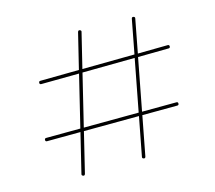

<svg xmlns="http://www.w3.org/2000/svg" viewBox="-100 -801 1051 938"><g transform="rotate(-15 426.0 -332.0)"><path d="M210 13.2Q201.2 10.3 203.6 2.9L252 -196.3L82.5 -195.3Q74.7 -195.3 74.7 -203.6Q74.7 -211.9 83 -211.9L255.9 -212.9L319.3 -474.1L127.9 -472.2Q119.6 -472.2 119.6 -480Q119.6 -488.8 127.4 -488.8L323.2 -491.2L367.2 -671.4Q370.1 -680.2 377.4 -677.7Q386.2 -674.8 383.8 -667.5L340.8 -491.2L605 -494.1L637.7 -666Q639.6 -674.8 647.5 -672.9Q656.2 -670.9 654.3 -663.1L622.1 -494.1L773.4 -496.1Q781.7 -496.1 781.7 -488.3Q781.7 -479.5 773.9 -479.5L618.7 -477.5L568.4 -214.4L742.7 -215.3Q750.5 -215.3 750.5 -207Q750.5 -198.7 742.2 -198.7L565.4 -197.8L527.3 1.5Q525.4 10.3 517.6 8.3Q508.8 6.3 510.7 -1.5L548.3 -197.8L269.5 -196.3L220.2 6.8Q217.3 15.6 210 13.2ZM336.9 -474.6 273.4 -212.9 551.3 -214.4 601.6 -477.5Z"/></g></svg>

Font: Mikhak-DS1-FD Thin
Style: Regular
Weight: 100
Designer: Amin Abedi
Version: Version 3.2